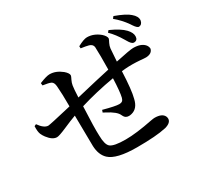

<svg xmlns="http://www.w3.org/2000/svg" viewBox="-170 -1030 1339 1280"><g transform="rotate(-30 500.0 -390.5)"><path d="M753.9 -730.5 765.6 -744.1Q841.8 -710 874 -675.8Q902.3 -645.5 901.4 -618.2Q900.4 -587.9 873 -586.9Q871.1 -586.9 870.1 -586.9Q853.5 -587.9 834 -623Q831.1 -627.9 828.1 -632.8Q793 -692.4 753.9 -730.5ZM543.9 -731.4 543 -748Q591.8 -774.4 616.2 -774.4Q668 -774.4 713.9 -736.3Q738.3 -713.9 739.3 -696.3Q739.3 -690.4 726.6 -667Q717.8 -649.4 715.8 -630.9Q710 -547.9 709 -534.2Q822.3 -558.6 847.7 -558.6Q909.2 -558.6 935.5 -526.4Q946.3 -511.7 946.3 -496.1Q937.5 -462.9 892.6 -460.9Q877 -460.9 848.6 -463.9Q787.1 -468.8 735.4 -464.8Q732.4 -464.8 706.1 -461.9Q700.2 -319.3 684.6 -261.7Q669.9 -195.3 619.1 -182.6Q608.4 -179.7 598.6 -179.7Q571.3 -179.7 560.5 -203.1Q558.6 -207 556.6 -210.9Q543 -242.2 475.6 -277.3Q473.6 -278.3 457 -287.1L462.9 -304.7Q552.7 -280.3 581.1 -280.3Q605.5 -280.3 612.3 -295.9Q615.2 -301.8 617.2 -308.6Q627 -347.7 630.9 -451.2Q490.2 -426.8 365.2 -388.7Q357.4 -224.6 360.4 -165Q361.3 -95.7 384.8 -76.2Q411.1 -54.7 501 -54.7Q583 -54.7 709 -80.1Q730.5 -84 738.3 -84Q795.9 -84 811.5 -51.8Q815.4 -43 815.4 -34.2Q815.4 -2 763.7 11.7Q762.7 11.7 761.7 11.7Q689.5 28.3 541 28.3Q382.8 28.3 330.1 -21.5Q292 -57.6 289.1 -126Q288.1 -137.7 286.1 -362.3Q243.2 -346.7 185.5 -321.3Q128.9 -296.9 112.3 -296.9Q78.1 -296.9 43.9 -341.8Q32.2 -357.4 25.4 -373Q16.6 -393.6 18.6 -435.5L33.2 -442.4Q67.4 -393.6 99.6 -392.6Q112.3 -392.6 274.4 -430.7Q281.2 -432.6 286.1 -433.6Q286.1 -532.2 281.2 -588.9Q279.3 -620.1 262.7 -629.9Q259.8 -630.9 257.8 -631.8Q246.1 -637.7 200.2 -644.5L198.2 -663.1Q252.9 -685.5 277.3 -685.5Q325.2 -685.5 370.1 -649.4Q396.5 -627 397.5 -609.4Q397.5 -602.5 385.7 -580.1Q377 -562.5 374 -543.9Q370.1 -521.5 367.2 -455.1Q545.9 -498 632.8 -516.6Q634.8 -628.9 631.8 -690.4Q628.9 -712.9 602.5 -720.7Q581.1 -726.6 543.9 -731.4ZM829.1 -793.9 840.8 -808.6Q923.8 -778.3 952.1 -752Q986.3 -723.6 983.4 -693.4Q978.5 -664.1 953.1 -661.1Q939.5 -662.1 919.9 -691.4Q911.1 -704.1 910.2 -706.1Q876 -754.9 829.1 -793.9Z"/></g></svg>

Font: GenYoMin JP SemiBold
Style: Regular
Weight: 600
Version: Version 1.001;PS 1;hotconv 16.6.51;makeotf.lib2.5.65220 DEVE